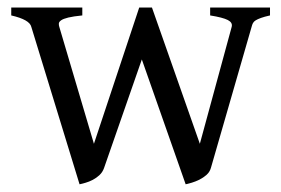

<svg xmlns="http://www.w3.org/2000/svg" viewBox="-20 -474 746 509"><path d="M695.8 -433.1Q680.7 -429.7 671.9 -426.5Q663.1 -423.3 658 -420.2Q652.8 -417 650.6 -412.8Q648.4 -408.7 647 -402.8L539.1 -28.8Q536.1 -18.1 527.6 -10.5Q519 -2.9 508.8 2.2Q498.5 7.3 488.5 10.3Q478.5 13.2 472.2 14.6L356 -316.4L255.9 -28.8Q252 -17.6 243.9 -10Q235.8 -2.4 226.1 2.7Q216.3 7.8 206.8 10.5Q197.3 13.2 190.9 14.6L63 -402.8Q58.6 -421.9 9.8 -433.1V-454.1H198.2V-433.1Q174.3 -430.7 161.1 -427.5Q147.9 -424.3 142.1 -420.2Q136.2 -416 136 -411.6Q135.7 -407.2 137.2 -402.8L229 -92.8L349.1 -454.1H382.8L509.8 -92.8L594.2 -402.8Q597.2 -414.1 584 -420.9Q570.8 -427.7 537.1 -433.1V-454.1H695.8Z"/></svg>

Font: Noto Serif Devanagari
Style: Regular
Weight: 400
Designer: Monotype Design Team
Foundry: Monotype Imaging Inc.
Version: Version 1.01